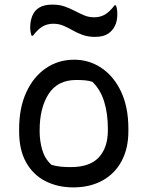

<svg xmlns="http://www.w3.org/2000/svg" viewBox="-20 -802 640 833"><path d="M302 -543Q367 -543 420.5 -507Q474 -471 505.5 -404Q537 -337 537 -243V-233Q537 -158 507.5 -103Q478 -48 424 -18.5Q370 11 298 11Q230 11 176.5 -16.5Q123 -44 93 -98Q63 -152 63 -232V-242Q63 -334 94 -401.5Q125 -469 179 -506Q233 -543 302 -543ZM311 -455Q230 -455 191 -394.5Q152 -334 152 -237V-231Q152 -191 163 -152.5Q174 -114 203 -87Q223 -81 243 -79Q263 -77 287 -77Q370 -77 409 -119.5Q448 -162 448 -237V-243Q448 -309 432 -361Q416 -413 381 -447Q366 -452 349 -453.5Q332 -455 311 -455ZM389 -727Q415 -727 435.5 -739Q456 -751 477 -779H483Q489 -763 489 -743Q489 -709 479 -691Q469 -669 448.5 -655.5Q428 -642 392 -642Q362 -642 338.5 -650.5Q315 -659 295 -670.5Q275 -682 255 -690.5Q235 -699 211 -699Q185 -699 164.5 -687Q144 -675 123 -647H117Q111 -664 111 -683Q111 -700 114 -713Q117 -726 121 -735Q130 -757 151 -769.5Q172 -782 208 -782Q238 -782 261.5 -773.5Q285 -765 305 -754.5Q325 -744 345 -735.5Q365 -727 389 -727Z"/></svg>

Font: Recursive Sn Csl St
Style: Regular
Weight: 400
Version: Version 1.079;hotconv 1.0.112;makeotfexe 2.5.65598; ttfautoh